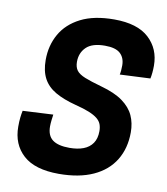

<svg xmlns="http://www.w3.org/2000/svg" viewBox="-83 -796 766 881"><g transform="rotate(10 300.0 -355.0)"><path d="M249.6 16Q138.6 16 84.1 -33.3Q29.6 -82.6 29.6 -165.4Q29.6 -189.6 31.6 -207.5Q33.6 -225.4 36.8 -240.2L178.4 -247.4Q177 -238.6 175 -221.7Q173 -204.8 173 -191.6Q173 -148.6 198.8 -129.3Q224.6 -110 277.6 -110Q315.2 -110 342.5 -120.4Q369.8 -130.8 384.9 -152.8Q400 -174.8 400 -209.2Q400 -227.4 394.6 -241.5Q389.2 -255.6 375.2 -267Q361.2 -278.4 336.2 -288.7Q311.2 -299 272 -308.8Q213.4 -324 175.3 -346.1Q137.2 -368.2 118.8 -402.8Q100.4 -437.4 100.4 -488.6Q100.4 -555.8 130.8 -609.5Q161.2 -663.2 222.9 -694.6Q284.6 -726 378.8 -726Q486.8 -726 540.5 -676.4Q594.2 -626.8 594.2 -548.4Q594.2 -531.2 592.6 -515.2Q591 -499.2 588.4 -488L446.8 -481.4Q448.8 -489 449.8 -500.8Q450.8 -512.6 450.8 -524.2Q450.8 -559.6 429.1 -579.8Q407.4 -600 357.6 -600Q297.8 -600 270.5 -573.3Q243.2 -546.6 243.2 -505Q243.2 -480.2 254.4 -465.1Q265.6 -450 293.8 -438.6Q322 -427.2 372.2 -413.2Q437 -395.4 474.1 -368.4Q511.2 -341.4 527 -306.7Q542.8 -272 542.8 -228.8Q542.8 -154.4 509 -99.1Q475.2 -43.8 409.7 -13.9Q344.2 16 249.6 16Z"/></g></svg>

Font: Geist Mono
Style: Italic
Weight: 400
Italic angle: -12°
Monospace: yes
Designer: Basement.studio, Andrés Briganti, Mateo Zaragoza
Foundry: Basement.studio, Vercel, Andrés Briganti, Guido Ferreyra, Mateo Zaragoza
Version: Version 1.500